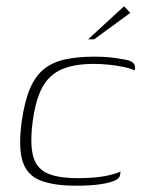

<svg xmlns="http://www.w3.org/2000/svg" viewBox="-20 -585 457 610"><path d="M222 5Q150 5 107.5 -12Q65 -29 51.5 -73.5Q38 -118 49 -199Q58 -263 75 -303Q92 -343 119 -365Q146 -387 185.5 -396Q225 -405 280 -405Q306 -405 327.5 -403Q349 -401 375 -396Q389 -394 397 -389.5Q405 -385 407.5 -379Q410 -373 408 -361Q397 -367 374 -372Q351 -377 325.5 -379.5Q300 -382 279 -382Q215 -382 175.5 -364.5Q136 -347 114.5 -307.5Q93 -268 84 -200Q75 -132 84.5 -92Q94 -52 128 -35.5Q162 -19 228 -19Q259 -19 284.5 -21.5Q310 -24 330 -29Q350 -34 363 -40L361 -27Q359 -17 341.5 -10Q324 -3 294 1Q264 5 222 5ZM260 -460 374 -565 394 -544 279 -460Z"/></svg>

Font: Genos Thin ExtraLight
Style: Italic
Weight: 250
Italic angle: -8°
Version: Version 1.010